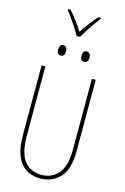

<svg xmlns="http://www.w3.org/2000/svg" viewBox="-162 -1188 824 1268"><g transform="rotate(15 250.0 -554.0)"><path d="M261 -961Q280 -994 309 -1037.5Q338 -1081 363 -1112V-1118H345Q290 -1056 249 -993Q230 -1024 204.5 -1058Q179 -1092 155 -1118H137V-1112Q159 -1085 189 -1040.5Q219 -996 238 -961ZM197 -844Q197 -880 169 -880Q156 -880 149.5 -869Q143 -858 143 -844Q143 -809 169 -809Q197 -809 197 -844ZM357 -844Q357 -880 329 -880Q303 -880 303 -844Q303 -809 329 -809Q357 -809 357 -844ZM435 -230V-714H409V-233Q409 -117 365 -66Q321 -15 250 -15Q174 -15 132.5 -69Q91 -123 91 -239V-714H65V-236Q65 -112 113 -51Q161 10 249 10Q329 10 382 -45.5Q435 -101 435 -230Z"/></g></svg>

Font: Noto Sans Mono UI Condensed Thin
Style: Regular
Weight: 250
Width: 3
Designer: Monotype Design team
Foundry: Monotype Imaging Inc.
Version: 1.000